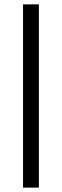

<svg xmlns="http://www.w3.org/2000/svg" viewBox="-20 -731 284 883"><path d="M158.7 -710.9V131.8H85.9V-710.9Z"/></svg>

Font: Vazirmatn RD FD
Style: Regular
Weight: 400
Designer: Saber Rastikerdar
Foundry: Saber Rastikerdar
Version: Version 33.003